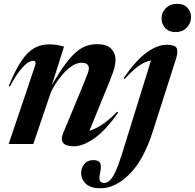

<svg xmlns="http://www.w3.org/2000/svg" viewBox="-20 -756 1023 1008"><path d="M32 -302 26 -305Q60.5 -388.5 92.5 -436Q124.5 -483.5 159.2 -503.2Q194 -523 236.5 -523Q261.5 -523 278 -520.2Q294.5 -517.5 316 -511L252 -308.5Q291.5 -377 323.2 -419.8Q355 -462.5 382.5 -485Q410 -507.5 435.8 -515.8Q461.5 -524 489 -524Q541 -524 563.8 -500.2Q586.5 -476.5 586.5 -443Q586.5 -425 581 -401.8Q575.5 -378.5 555.5 -329.5L449.5 -69.5Q476 -76.5 511.8 -99Q547.5 -121.5 595.5 -169.5L600.5 -165Q533 -69.5 474 -28.8Q415 12 367.5 12Q326.5 12 312 -5.5Q297.5 -23 311 -56L419.5 -317Q435.5 -357 441 -372.5Q446.5 -388 446.5 -396.5Q446.5 -426.5 408 -426.5Q383.5 -426.5 358.2 -409.8Q333 -393 310 -367Q287 -341 269.2 -312.2Q251.5 -283.5 243 -260L155 0H25.5L164 -410.5Q168 -421.5 166 -429.2Q164 -437 154.5 -437Q143 -437 126.2 -426.8Q109.5 -416.5 86 -387.5Q62.5 -358.5 32 -302ZM828 -659.5Q828 -690.5 850.8 -713.2Q873.5 -736 910.5 -736Q944.5 -736 963.8 -715.8Q983 -695.5 983 -666.5Q983 -635.5 960.8 -611.5Q938.5 -587.5 901 -587.5Q867.5 -587.5 847.8 -608.8Q828 -630 828 -659.5ZM783.5 -70Q735 83.5 660.2 158Q585.5 232.5 506.5 232.5Q457 232.5 431.5 209.5Q406 186.5 406 152.5Q406 125.5 422.8 105Q439.5 84.5 469.5 84.5Q497.5 84.5 505.5 99.8Q513.5 115 506 148.5Q498.5 182.5 504.5 193.5Q510.5 204.5 527.5 204.5Q541.5 204.5 555.5 192.2Q569.5 180 585.2 147.2Q601 114.5 620.5 52L772.5 -438Q746 -435 714 -414Q682 -393 634.5 -341.5L628.5 -345.5Q693.5 -439.5 749.8 -480.2Q806 -521 856.5 -521Q899 -521 907.5 -503Q916 -485 904 -447Z"/></svg>

Font: Newsreader Display SemiBold
Style: Italic
Weight: 600
Italic angle: -17°
Designer: Hugues Gentile
Foundry: Production Type
Version: Version 1.001